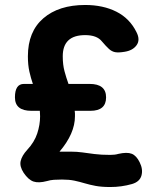

<svg xmlns="http://www.w3.org/2000/svg" viewBox="-20 -736 631 771"><path d="M169 -9Q135 0 114.5 -7Q94 -14 75 -42Q58 -68 63 -89.5Q68 -111 89 -134Q118 -165 129.5 -200Q141 -235 141 -269Q141 -275 140.5 -280.5Q140 -286 140 -291H106Q40 -291 40 -345Q40 -399 76 -399H112Q104 -422 98 -448.5Q92 -475 92 -510Q92 -609 154 -662.5Q216 -716 322 -716Q394 -716 447.5 -689Q501 -662 528 -607Q544 -576 528.5 -554.5Q513 -533 480 -528Q456 -524 442.5 -526.5Q429 -529 417.5 -539.5Q406 -550 389 -570Q369 -595 322 -595Q232 -595 232 -510Q232 -476 239 -450Q246 -424 255 -399H340Q406 -399 406 -345Q406 -291 343 -291H280Q281 -286 281 -280.5Q281 -275 281 -269Q281 -200 219 -127H265Q289 -127 310.5 -124Q332 -121 359 -117.5Q386 -114 423 -114Q442 -114 455 -118Q490 -126 509 -118.5Q528 -111 541 -84Q555 -56 548 -31Q541 -6 510 3Q468 15 423 15Q388 15 364 10.5Q340 6 320 0Q300 -6 279 -10.5Q258 -15 229 -15Q211 -15 196.5 -14Q182 -13 169 -9Z"/></svg>

Font: Zen Maru Gothic Black
Style: Regular
Weight: 900
Designer: Yoshimichi Ohira
Foundry: Positype
Version: Version 1.001